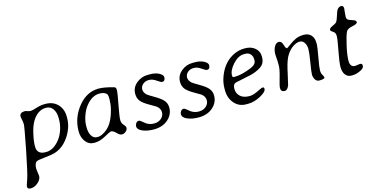

<svg xmlns="http://www.w3.org/2000/svg" viewBox="-79 -1037 3346 1687"><g transform="rotate(-15 1594.0 -193.0)"><path d="M160.6 -127.9V-113.3Q160.6 -82 179.9 -64Q199.2 -45.9 237.3 -45.9H242.7Q312 -45.9 370.1 -121.6Q395 -153.8 410.4 -200.2Q425.8 -246.6 425.8 -288.1V-309.6Q425.8 -357.4 403.6 -389.6Q381.3 -421.9 341.8 -421.9H336.9L332 -421.4Q299.8 -420.9 267.6 -398.4Q204.6 -353.5 178.2 -243.2Q160.6 -169.4 160.6 -127.9ZM120.1 75.7 128.4 141.1Q128.4 172.4 96.4 200Q64.5 227.5 32.7 227.5Q1 227.5 1 208.5V200.2Q1 193.8 18.8 144.5Q36.6 95.2 76.4 -106.9Q116.2 -309.1 116.2 -331.1Q116.2 -353 111.1 -374.3Q106 -395.5 106 -408.4Q106 -421.4 117.2 -431.4Q128.4 -441.4 158.2 -441.4Q161.6 -441.4 177 -435.8Q192.4 -430.2 206.3 -430.2Q220.2 -430.2 260.5 -443.1Q300.8 -456.1 336.9 -456.1H346.2Q414.1 -456.1 456.1 -412.6Q498 -369.1 498 -298.3V-287.1Q498 -228.5 472.4 -172.4Q446.8 -116.2 406 -75.4Q365.2 -34.7 312 -18.1Q283.2 -9.3 219 -2.9Q154.8 3.4 142.1 11.2Q120.1 24.4 120.1 75.7Z M641.6 -178.2V-163.1Q641.6 -114.7 659.9 -85.7Q678.2 -56.6 709.5 -56.6H719.2Q744.1 -56.6 780.3 -80.1Q816.4 -103.5 840.6 -140.9Q864.7 -178.2 881.8 -234.9Q898.9 -291.5 898.9 -333.5L899.9 -343.3V-362.8Q899.9 -394 886.2 -404.3Q863.8 -420.9 830.6 -420.9H825.7Q759.8 -420.9 704.1 -352.1Q676.3 -317.9 658.9 -268.3Q641.6 -218.8 641.6 -178.2ZM983.4 -414.6V-402.8Q983.4 -387.2 963.6 -282.7Q943.8 -178.2 943.8 -148.9Q943.8 -119.6 961.7 -101.8Q979.5 -84 979.5 -68.4Q979.5 -52.7 963.1 -37.8Q946.8 -22.9 926.8 -22.9Q906.7 -22.9 883.1 -48.3Q859.4 -73.7 836.9 -73.7Q831.1 -73.7 777.1 -44.2Q723.1 -14.6 679.2 -14.6H670.9Q623.5 -14.6 594.2 -53.7Q564.9 -92.8 564.9 -147.5Q564.9 -272.9 647.5 -372.6Q725.1 -465.3 831.1 -465.3Q882.3 -465.3 967.8 -440.9Q983.4 -436.5 983.4 -414.6Z M1130.4 -336.9Q1130.4 -393.6 1175.5 -431.6Q1220.7 -469.7 1279.3 -469.7H1300.8Q1348.6 -469.7 1382.1 -451.9Q1415.5 -434.1 1415.5 -413.1Q1415.5 -377 1387.2 -377Q1376 -377 1343 -400.4Q1310.1 -423.8 1276.9 -423.8Q1243.7 -423.8 1221.9 -404.3Q1200.2 -384.8 1200.2 -357.7Q1200.2 -330.6 1225.6 -306.6Q1234.4 -298.3 1289.3 -266.6Q1344.2 -234.9 1366.5 -207.8Q1388.7 -180.7 1388.7 -143.6Q1388.7 -80.6 1338.6 -36.6Q1288.6 7.3 1209 7.3Q1150.4 7.3 1107.2 -11Q1064 -29.3 1064 -60.5Q1064 -73.7 1073.7 -87.4Q1083.5 -101.1 1101.6 -101.1Q1107.9 -101.1 1128.7 -83.7Q1149.4 -66.4 1153.3 -64Q1184.6 -42.5 1224.1 -42.5Q1263.7 -42.5 1289.8 -65.2Q1315.9 -87.9 1315.9 -121.3Q1315.9 -154.8 1284.2 -179.7Q1278.8 -184.1 1225.1 -214.4Q1171.4 -244.6 1150.9 -271.2Q1130.4 -297.9 1130.4 -336.9Z M1538.1 -336.9Q1538.1 -393.6 1583.3 -431.6Q1628.4 -469.7 1687 -469.7H1708.5Q1756.3 -469.7 1789.8 -451.9Q1823.2 -434.1 1823.2 -413.1Q1823.2 -377 1794.9 -377Q1783.7 -377 1750.7 -400.4Q1717.8 -423.8 1684.6 -423.8Q1651.4 -423.8 1629.6 -404.3Q1607.9 -384.8 1607.9 -357.7Q1607.9 -330.6 1633.3 -306.6Q1642.1 -298.3 1697 -266.6Q1752 -234.9 1774.2 -207.8Q1796.4 -180.7 1796.4 -143.6Q1796.4 -80.6 1746.3 -36.6Q1696.3 7.3 1616.7 7.3Q1558.1 7.3 1514.9 -11Q1471.7 -29.3 1471.7 -60.5Q1471.7 -73.7 1481.4 -87.4Q1491.2 -101.1 1509.3 -101.1Q1515.6 -101.1 1536.4 -83.7Q1557.1 -66.4 1561 -64Q1592.3 -42.5 1631.8 -42.5Q1671.4 -42.5 1697.5 -65.2Q1723.6 -87.9 1723.6 -121.3Q1723.6 -154.8 1691.9 -179.7Q1686.5 -184.1 1632.8 -214.4Q1579.1 -244.6 1558.6 -271.2Q1538.1 -297.9 1538.1 -336.9Z M2156.2 -426.8H2143.6Q2090.3 -426.8 2042 -373Q1993.7 -319.3 1993.7 -273.9L1994.1 -271V-268.6Q1994.1 -255.4 2008.3 -255.4H2014.2L2017.6 -255.9Q2079.6 -255.9 2169.9 -293.5Q2219.2 -314 2219.2 -352.5V-358.9L2218.8 -362.3Q2218.8 -388.7 2201.9 -407.7Q2185.1 -426.8 2156.2 -426.8ZM2068.4 3.9H2048.3Q1983.9 3.9 1942.1 -44.4Q1900.4 -92.8 1900.4 -161.6V-181.6Q1900.4 -236.3 1923.1 -293.9Q1945.8 -351.6 1981.2 -390.9Q2016.6 -430.2 2063 -452.1Q2109.4 -474.1 2157.2 -474.1H2167Q2220.7 -474.1 2255.6 -444.1Q2290.5 -414.1 2290.5 -369.1V-359.4Q2290.5 -303.2 2247.8 -275.1Q2205.1 -247.1 2153.8 -234.9Q2102.5 -222.7 2058.6 -214.6Q2014.6 -206.5 2005.9 -202.6Q1983.4 -192.9 1983.4 -153.1Q1983.4 -113.3 2012.2 -85.7Q2041 -58.1 2098.6 -58.1Q2133.8 -58.1 2197.3 -91.3Q2217.3 -101.6 2226.6 -101.6Q2239.3 -101.6 2239.3 -85.4Q2239.3 -59.1 2181.2 -27.6Q2123 3.9 2068.4 3.9Z M2372.1 -56.6Q2372.1 -75.2 2393.1 -146.5Q2413.6 -216.3 2413.6 -251L2413.1 -295.9L2412.1 -305.2L2410.6 -333Q2409.2 -347.7 2409.2 -353Q2409.2 -393.6 2425.3 -422.6Q2441.4 -451.7 2466.6 -451.7Q2491.7 -451.7 2501.7 -415.3Q2511.7 -378.9 2524.4 -378.9Q2526.4 -378.9 2558.8 -403.3Q2591.3 -427.7 2621.3 -441.4Q2651.4 -455.1 2694.1 -455.1Q2736.8 -455.1 2760.7 -429Q2784.7 -402.8 2784.7 -355V-341.3Q2784.7 -322.8 2768.3 -232.9Q2752 -143.1 2752 -116.9Q2752 -90.8 2762.9 -72Q2773.9 -53.2 2773.9 -47.9Q2773.9 -31.7 2725.1 -31.7Q2699.7 -31.7 2687 -53.7Q2674.3 -75.7 2674.3 -98.9Q2674.3 -122.1 2688.5 -207Q2702.6 -292 2702.6 -324.2Q2702.6 -356.4 2687 -381.6Q2671.4 -406.7 2643.8 -406.7Q2616.2 -406.7 2583.3 -385Q2550.3 -363.3 2524.7 -324.2Q2499 -285.2 2479.5 -201.7L2473.6 -174.8Q2450.7 -70.3 2447.8 -62.5Q2431.6 -21.5 2408.2 -21.5Q2372.1 -21.5 2372.1 -56.6Z M3060.5 -74.2 3106 -80.1Q3126.5 -80.1 3126.5 -59.3Q3126.5 -38.6 3098.6 -23.4Q3056.2 -0.5 3016.1 -0.5H3007.3Q2973.6 -0.5 2953.6 -27.1Q2933.6 -53.7 2933.6 -96.7Q2933.6 -139.6 2953.1 -239.7Q2972.7 -339.8 2972.7 -369.4Q2972.7 -398.9 2956.1 -409.7Q2929.2 -427.2 2929.2 -435.1Q2929.2 -452.1 2959.5 -464.8Q2989.7 -477.5 2998.8 -489.3Q3007.8 -501 3019.5 -538.8Q3031.2 -576.7 3037.1 -587.4Q3052.2 -614.3 3076.7 -614.3Q3098.6 -614.3 3098.6 -586.4L3097.7 -577.1L3095.2 -558.1Q3091.8 -525.4 3091.8 -511Q3091.8 -496.6 3099.9 -487.8Q3107.9 -479 3141.1 -469.2Q3174.3 -459.5 3174.3 -442.9Q3174.3 -426.3 3127.4 -417.2Q3080.6 -408.2 3068.8 -382.8Q3053.2 -348.6 3034.4 -264.9Q3015.6 -181.2 3015.6 -133.8Q3015.6 -74.2 3060.5 -74.2Z"/></g></svg>

Font: Averia Libre Light
Style: Italic
Weight: 300
Italic angle: -8.5°
Version: Version 1.002